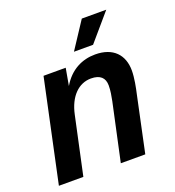

<svg xmlns="http://www.w3.org/2000/svg" viewBox="-133 -839 860 944"><g transform="rotate(-20 296.5 -367.0)"><path d="M309 -594H409L529 -734H401ZM14 0H142L207 -302C226 -392 278 -442 342 -442C390 -442 413 -420 413 -380C413 -353 408 -326 403 -301L338 0H466L528 -292C535 -322 545 -372 545 -410C545 -492 496 -546 402 -546C334 -546 270 -516 228 -444L244 -534H128Z"/></g></svg>

Font: Geist SemiBold
Style: Italic
Weight: 600
Italic angle: -12°
Designer: Basement.studio, Andrés Briganti, Mateo Zaragoza
Foundry: Basement.studio, Vercel, Andrés Briganti, Guido Ferreyra, Mateo Zaragoza
Version: Version 1.500